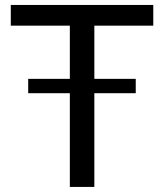

<svg xmlns="http://www.w3.org/2000/svg" viewBox="-20 -736 645 756"><path d="M351.5 -635V-425.5H514.5V-369H351.5V0H255V-369H91V-425.5H255V-635H22.5V-716.5H583.5V-635Z"/></svg>

Font: Lato-Regular
Style: Regular
Weight: 400
Designer: Lukasz Dziedzic with Adam Twardoch and Botio Nikoltchev
Foundry: tyPoland Lukasz Dziedzic
Version: Version 2.015; 2015-08-06; http://www.latofonts.com/